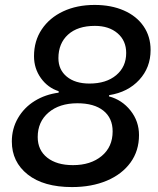

<svg xmlns="http://www.w3.org/2000/svg" viewBox="-20 -749 642 779"><path d="M28 -175Q28 -227 53 -270Q78 -313 121 -339.5Q164 -366 218 -373V-379Q174 -393 146 -432Q118 -471 118 -521Q118 -583 149.5 -630Q181 -677 236.5 -703Q292 -729 364 -729Q431 -729 482.5 -706.5Q534 -684 562.5 -642.5Q591 -601 591 -546Q591 -475 545 -425Q499 -375 423 -363L422 -358Q475 -344 509.5 -300.5Q544 -257 544 -201Q544 -137 509.5 -89.5Q475 -42 413.5 -16Q352 10 272 10Q157 10 92.5 -41Q28 -92 28 -175ZM437 -216Q437 -270 399.5 -300Q362 -330 294 -330Q221 -330 177 -292.5Q133 -255 133 -193Q133 -140 171.5 -109.5Q210 -79 276 -79Q348 -79 392.5 -116Q437 -153 437 -216ZM492 -534Q492 -584 457 -614Q422 -644 365 -644Q295 -644 256 -608.5Q217 -573 217 -513Q217 -466 251 -438Q285 -410 343 -410Q411 -410 451.5 -444Q492 -478 492 -534Z"/></svg>

Font: Mona Sans Medium
Style: Italic
Weight: 500
Italic angle: -11.7°
Designer: Deni Anggara
Foundry: GitHub
Version: Version 2.000